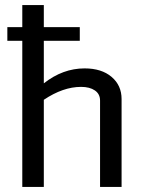

<svg xmlns="http://www.w3.org/2000/svg" viewBox="-20 -738 568 758"><path d="M153 -718V-409Q228 -468 314 -468Q381 -468 420.5 -434.5Q460 -401 460 -347V0H375V-341Q375 -367 354.5 -381Q334 -395 300 -395Q229 -395 153 -344V0H68V-718ZM295 -577H9V-631H295Z"/></svg>

Font: Average Sans
Style: Regular
Weight: 400
Designer: Eduardo Rodriguez Tunni
Foundry: Eduardo Rodriguez Tunni
Version: Version 1.001